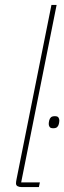

<svg xmlns="http://www.w3.org/2000/svg" viewBox="-20 -760 261 780"><path d="M68 0Q58 0 51.5 -3.5Q45 -7 45 -15Q45 -21 47 -31L189 -740H210L66 -19H142L138 0ZM196 -239Q185 -239 181.5 -244.5Q178 -250 178 -256Q178 -263 180 -271Q182 -279 187 -283.5Q192 -288 203 -288Q214 -288 217.5 -282.5Q221 -277 221 -271Q221 -264 219 -256Q217 -248 212 -243.5Q207 -239 196 -239Z"/></svg>

Font: IBM Plex Sans Cond Thin
Style: Italic
Weight: 100
Width: 3
Italic angle: -11°
Designer: Mike Abbink, Paul van der Laan, Pieter van Rosmalen
Foundry: Bold Monday
Version: Version 1.3